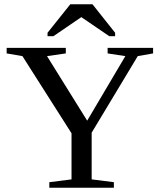

<svg xmlns="http://www.w3.org/2000/svg" viewBox="-20 -879 762 899"><path d="M409.2 -257.8V-39.1L513.2 -25.9V0H210.9V-25.9L314.9 -39.1V-254.9L85 -616.2L11.2 -628.9V-654.8H288.1V-628.9L200.2 -616.2L388.2 -314L566.9 -616.2L483.9 -628.9V-654.8H696.8V-628.9L625 -616.2ZM202.6 -709.5V-725.6L309.1 -858.9H413.1L519 -725.6V-709.5H491.7L360.8 -798.8L230 -709.5Z"/></svg>

Font: Times New Roman
Style: Regular
Weight: 400
Designer: Steve Matteson
Foundry: Ascender Corporation
Version: Version 2.00.3